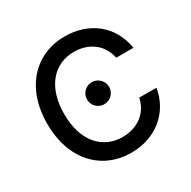

<svg xmlns="http://www.w3.org/2000/svg" viewBox="-165 -898 1065 1069"><g transform="rotate(-30 367.5 -363.5)"><path d="M573.2 -490.8H683.9C659.1 -646.3 537.3 -737.2 383.5 -737.2C195.3 -737.2 56.5 -596.2 56.5 -363.6C56.5 -131 194.6 9.9 383.5 9.9C543.3 9.9 660.2 -90.2 683.9 -234L573.2 -234.4C554.3 -141.3 476.2 -90.2 384.2 -90.2C259.6 -90.2 165.5 -185.7 165.5 -363.6C165.5 -540.1 259.2 -637.1 384.6 -637.1C477.3 -637.1 555 -584.9 573.2 -490.8ZM316.1 -370.4C316.1 -331 348 -299.4 387.1 -299.4C425.8 -299.4 458.1 -331 458.1 -370.4C458.1 -409.1 425.8 -441.1 387.1 -441.1C348 -441.1 316.1 -409.1 316.1 -370.4Z"/></g></svg>

Font: Margiela Sans Medium
Style: Regular
Weight: 500
Designer: Stefan Endress, Andreas Faust
Version: Version 1.100;FEAKit 1.0